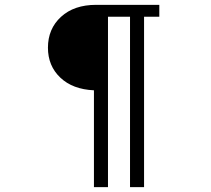

<svg xmlns="http://www.w3.org/2000/svg" viewBox="-20 -752 873 793"><path d="M368 21V-379Q280 -383 229 -431.5Q178 -480 178 -555Q178 -633 232 -682.5Q286 -732 377 -732H638V-683H575V21H517V-683H426V21Z"/></svg>

Font: Zen Kaku Gothic New Black
Style: Regular
Weight: 900
Designer: Yoshimichi Ohira
Foundry: Positype
Version: Version 1.001